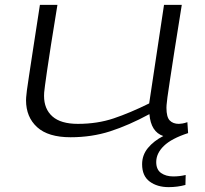

<svg xmlns="http://www.w3.org/2000/svg" viewBox="-20 -554 843 789"><path d="M673 215Q626 215 595 192Q564 169 564 121Q564 83 588 54Q612 25 651 5Q600 -12 594 -85Q509 -39 433 -14.5Q357 10 270 10Q178 10 132.5 -31.5Q87 -73 87 -142Q87 -146 87.5 -154Q88 -162 90.5 -182.5Q93 -203 99.5 -244Q106 -285 116.5 -355.5Q127 -426 144 -534H216Q200 -435 189.5 -369.5Q179 -304 173.5 -264Q168 -224 165 -203.5Q162 -183 161.5 -174Q161 -165 161 -160Q161 -106 195.5 -75.5Q230 -45 300 -45Q380 -45 447 -67.5Q514 -90 593 -129L654 -534H727Q708 -418 696.5 -342.5Q685 -267 678 -222Q671 -177 668 -154Q665 -131 664.5 -122.5Q664 -114 664 -111Q664 -73 677.5 -59Q691 -45 715 -45Q720 -45 729.5 -46.5Q739 -48 750 -52L753 -7Q685 15 653.5 45.5Q622 76 622 112Q622 143 642 157Q662 171 692 171Q719 171 743 165L742 206Q709 215 673 215Z"/></svg>

Font: Georama ExtraExtended Light
Style: Italic
Weight: 300
Width: 8
Italic angle: -9°
Designer: Jean-Baptiste Levee
Foundry: Production Type
Version: Version 1.000